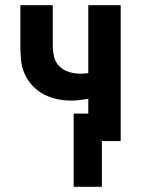

<svg xmlns="http://www.w3.org/2000/svg" viewBox="-20 -540 540 735"><path d="M262 175V-105H318V-162Q302 -159 286 -157Q270 -155 254 -155Q226 -155 199 -160.5Q172 -166 147.5 -179Q123 -192 104 -212.5Q85 -233 74 -258Q63 -283 60.5 -310.5Q58 -338 58 -366V-520H182V-366Q182 -344 187 -322.5Q192 -301 207.5 -286Q223 -271 244 -264.5Q265 -258 287 -258Q295 -258 303 -258.5Q311 -259 318 -260V-520H442V0H370V175Z"/></svg>

Font: Iosevka Curly Extrabold
Style: Regular
Weight: 800
Monospace: yes
Designer: Belleve Invis
Foundry: Belleve Invis
Version: Version 22.1.2; ttfautohint (v1.8.4)